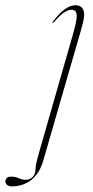

<svg xmlns="http://www.w3.org/2000/svg" viewBox="-158 -452 346 718"><path d="M147.5 -348.5 4 148Q-10 196.5 -41 220.8Q-72 245 -113.5 245Q-125 245 -131.5 239.5Q-138 234 -138 226.5Q-138 219.5 -132.8 214Q-127.5 208.5 -116.5 208.5Q-101 208.5 -87.8 214.5Q-74.5 220.5 -61.5 220.5Q-47.5 220.5 -36.2 210Q-25 199.5 -25 178.5Q-25 167.5 -20.2 149.2Q-15.5 131 -10.5 113.5L113 -317.5Q130.5 -377.5 128.8 -396.5Q127 -415.5 109 -415.5Q98 -415.5 82.5 -406Q67 -396.5 43.5 -368.5Q40.5 -365 39 -366.5Q37.5 -368 40 -371Q64 -403.5 85 -418Q106 -432.5 124 -432.5Q146 -432.5 153.8 -414.5Q161.5 -396.5 147.5 -348.5Z"/></svg>

Font: Fraunces 144pt S000 Thin
Style: Italic
Weight: 100
Italic angle: -16°
Version: Version 1.000; ttfautohint (v1.8.3)